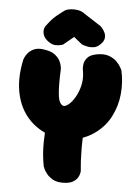

<svg xmlns="http://www.w3.org/2000/svg" viewBox="-57 -895 677 935"><g transform="rotate(5 281.0 -427.0)"><path d="M277 -212Q182 -224 122 -274Q62 -324 41 -404.5Q20 -485 42 -585Q42 -585 46 -595Q50 -605 61 -618Q72 -631 91 -639Q110 -647 140 -642Q174 -637 192 -623Q210 -609 217.5 -593.5Q225 -578 226.5 -566.5Q228 -555 228 -555Q224 -470 229.5 -426Q235 -382 257 -377Q268 -376 283.5 -389.5Q299 -403 313 -427.5Q327 -452 334.5 -483.5Q342 -515 337 -549Q337 -549 335 -560.5Q333 -572 335.5 -588.5Q338 -605 351 -620Q364 -635 395 -641Q431 -648 455.5 -639Q480 -630 494.5 -615Q509 -600 515.5 -587.5Q522 -575 522 -575Q535 -519 529.5 -459Q524 -399 496 -345.5Q468 -292 414 -256Q360 -220 277 -212ZM285 -4Q255 -4 236 -15Q217 -26 206 -40Q195 -54 190.5 -65Q186 -76 186 -76Q175 -135 176 -193Q177 -251 183 -305L368 -300Q362 -235 362.5 -174.5Q363 -114 368 -67Q368 -67 366.5 -57.5Q365 -48 357.5 -35.5Q350 -23 333 -13.5Q316 -4 285 -4ZM158 -681Q140 -694 134 -706.5Q128 -719 128 -729.5Q128 -740 130.5 -746.5Q133 -753 133 -753Q146 -771 157 -784Q168 -797 182 -809Q196 -821 218 -837Q227 -845 245.5 -848Q264 -851 284.5 -848Q305 -845 321 -832L402 -780Q402 -780 409.5 -772Q417 -764 423.5 -751Q430 -738 428 -722Q426 -706 407 -689Q394 -677 379 -674.5Q364 -672 350.5 -674.5Q337 -677 328.5 -680Q320 -683 320 -683L279 -716Q267 -706 253 -694.5Q239 -683 228 -674Q228 -674 217.5 -671Q207 -668 191 -668.5Q175 -669 158 -681Z"/></g></svg>

Font: Sour Gummy Black
Style: Regular
Weight: 900
Designer: Stefie Justprince
Foundry: Eifetstype
Version: Version 1.000